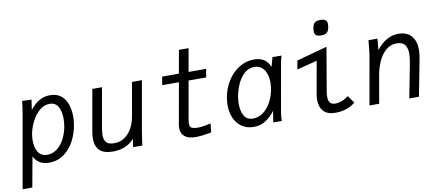

<svg xmlns="http://www.w3.org/2000/svg" viewBox="-83 -1120 3764 1639"><g transform="rotate(-10 1799.0 -301.0)"><path d="M124.5 -553 205 -550 192 -461.5Q265 -560 366.5 -560Q424 -560 460.8 -530.5Q497.5 -501 514 -453Q530.5 -405 530.5 -346.5Q530.5 -308.5 523.5 -269.5Q511 -199 477.8 -136.2Q444.5 -73.5 389.2 -33.8Q334 6 260.5 6Q212 6 180.8 -13Q149.5 -32 129 -70.5L81.5 190H-2.5L107 -431Q113.5 -466.5 117.5 -496.2Q121.5 -526 124.5 -553ZM440.5 -274.5Q446.5 -310.5 446.5 -341.5Q446.5 -404.5 423.8 -446.2Q401 -488 349.5 -488Q301 -488 260.8 -452.5Q220.5 -417 194 -363.8Q167.5 -310.5 158.5 -258.5Q154 -233 154 -204Q154 -144.5 178.2 -103.8Q202.5 -63 257.5 -63Q304.5 -63 342.8 -92.8Q381 -122.5 405.8 -170.8Q430.5 -219 440.5 -274.5Z M663 -130.5Q663 -159.5 669 -193L732 -550H816L758 -221Q749 -171.5 749 -144.5Q749 -104 768.8 -82.5Q788.5 -61 837.5 -61Q890 -61 929 -89Q968 -117 991.5 -161Q1015 -205 1024 -255L1076 -550H1162L1085.5 -116Q1081 -92 1074 -39.5L1068.5 0H989L999 -70.5Q931.5 7 814 7Q735.5 7 699.2 -28.2Q663 -63.5 663 -130.5Z M1404 -92Q1404 -106.5 1407 -123L1470 -478H1325L1337.5 -550H1482.5L1518 -750H1602L1566.5 -550H1718.5L1706 -478H1554L1495.5 -147Q1492 -126 1492 -115.5Q1492 -96.5 1499.5 -86.2Q1507 -76 1523.2 -72Q1539.5 -68 1568.5 -68Q1586 -68 1616.8 -73.2Q1647.5 -78.5 1675 -84.5L1666.5 -7.5Q1636 -2 1597 3Q1558 8 1532 8Q1468 8 1436 -18Q1404 -44 1404 -92Z M1845 -212.5Q1845 -246 1850.5 -277Q1863.5 -354 1903.5 -418.2Q1943.5 -482.5 2003.5 -520.2Q2063.5 -558 2133 -558Q2182 -558 2217 -537.8Q2252 -517.5 2268.5 -473.5L2273.5 -476L2293.5 -550H2372Q2364 -522 2359.2 -500.8Q2354.5 -479.5 2351 -455L2283.5 -70.5Q2280.5 -52 2279 -38Q2277.5 -24 2277.5 0H2203.5Q2205 -11 2208.8 -33.8Q2212.5 -56.5 2214.5 -70L2219.5 -99Q2188.5 -54 2141.5 -22.5Q2094.5 9 2035.5 9Q1976.5 9 1933.2 -19.5Q1890 -48 1867.5 -98.2Q1845 -148.5 1845 -212.5ZM2234 -281Q2239 -311 2239 -337Q2239 -380 2227.2 -415.5Q2215.5 -451 2190.2 -473Q2165 -495 2125.5 -495Q2074 -495 2036 -458.5Q1998 -422 1976.2 -370.2Q1954.5 -318.5 1946 -269.5Q1940.5 -234.5 1940.5 -206Q1940.5 -145 1963.5 -103.8Q1986.5 -62.5 2040.5 -62.5Q2091.5 -62.5 2132.2 -94.8Q2173 -127 2198.8 -177.2Q2224.5 -227.5 2234 -281Z M2605.5 -124.5Q2605.5 -146 2610.5 -176L2660 -454L2484.5 -409.5L2498.5 -485L2763 -557L2699 -181.5Q2694.5 -156 2694.5 -135.5Q2694.5 -101.5 2708.5 -84Q2722.5 -66.5 2753.5 -66.5Q2781 -66.5 2814.2 -79.2Q2847.5 -92 2868 -111.5L2914.5 -47Q2884 -20.5 2839.8 -4.8Q2795.5 11 2742 11Q2672 11 2638.8 -25.5Q2605.5 -62 2605.5 -124.5ZM2678 -707.5Q2678 -716.5 2680.5 -732.5Q2686.5 -766 2701.5 -779Q2716.5 -792 2750 -792Q2781 -792 2795.2 -780.8Q2809.5 -769.5 2809.5 -745Q2809.5 -736 2807 -721Q2801 -687 2785.8 -673.8Q2770.5 -660.5 2736.5 -660.5Q2706 -660.5 2692 -671.5Q2678 -682.5 2678 -707.5Z M3120.5 -494.5Q3124 -532 3126 -550H3203.5L3195 -452.5Q3233.5 -503.5 3282.8 -531.8Q3332 -560 3384 -560Q3458.5 -560 3497.2 -516.5Q3536 -473 3536 -395.5Q3536 -361 3528.5 -322L3466.5 0H3382.5L3438.5 -288Q3449 -343 3449 -377Q3449 -426.5 3427.8 -454.2Q3406.5 -482 3356.5 -482Q3304 -482 3264.2 -447.5Q3224.5 -413 3200 -359.5Q3175.5 -306 3165 -247L3121.5 0H3037.5L3110 -410Q3116 -443.5 3120.5 -494.5Z"/></g></svg>

Font: JuliaMono Italic
Style: Regular
Weight: 400
Italic angle: -9°
Monospace: yes
Designer: cormullion
Foundry: corm
Version: Version 0.049; ttfautohint (v1.8.4)